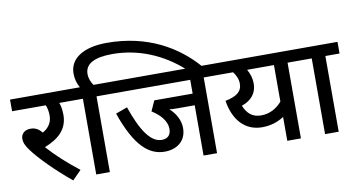

<svg xmlns="http://www.w3.org/2000/svg" viewBox="-84 -1115 2500 1346"><g transform="rotate(-10 1165.5 -441.5)"><path d="M401 -51C320 -113 240 -187 183 -251C282 -290 350 -348 350 -452C350 -490 344 -518 336 -539H433V-622H0V-539H240C248 -520 254 -493 254 -465C254 -417 232 -380 186 -354C165 -381 140 -396 106 -396C56 -396 37 -364 37 -336C37 -313 43 -291 73 -251C119 -188 219 -85 338 13Z M504 -539V0H601V-539H702V-622H594C579 -644 566 -671 566 -704C566 -776 633 -812 761 -812C944 -812 1116 -741 1255 -615H1369C1235 -771 1027 -896 737 -896C569 -896 470 -831 470 -724C470 -684 480 -653 497 -622H418V-539Z M1364 -539H1466V-622H687V-539H1268V-441H995L962 -368C1022 -331 1065 -281 1065 -226C1065 -179 1038 -159 999 -159C922 -159 858 -251 798 -426L715 -396C800 -152 895 -74 1006 -74C1090 -74 1160 -121 1160 -215C1160 -270 1132 -322 1088 -361C1101 -359 1119 -358 1146 -358H1268V0H1364Z M2062 -622H1451V-539H1573C1590 -517 1606 -487 1606 -453C1606 -396 1567 -367 1486 -351C1507 -216 1583 -124 1708 -124C1773 -124 1825 -144 1864 -170V0H1961V-539H2062ZM1593 -297C1665 -322 1702 -370 1702 -437C1702 -473 1691 -508 1673 -539H1864V-279C1828 -237 1778 -207 1716 -207C1654 -207 1618 -238 1593 -297Z M2230 -539H2331V-622H2047V-539H2133V0H2230Z"/></g></svg>

Font: Noto Sans Devanagari UI Medium
Style: Regular
Weight: 500
Designer: Jelle Bosma - Monotype Design Team
Foundry: Monotype Imaging Inc.
Version: Version 2.004